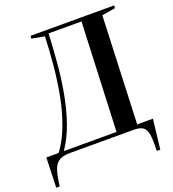

<svg xmlns="http://www.w3.org/2000/svg" viewBox="-157 -850 1023 1134"><g transform="rotate(-20 354.0 -282.5)"><path d="M1 165 7 -23H85Q130 -85 160 -166Q190 -247 207 -337.5Q224 -428 232.5 -520.5Q241 -613 244 -698L163 -713L166 -730H691L689 -713L605 -699L578 -23H677L655 165L633 163Q636 95 630 60Q624 25 604.5 12.5Q585 0 550 0H145Q103 0 78.5 15Q54 30 42 66Q30 102 23 165ZM117 -23H448L477 -707H270Q266 -618 258 -524Q250 -430 233.5 -339.5Q217 -249 189 -168Q161 -87 117 -23Z"/></g></svg>

Font: Literata 72pt SemiBold
Style: Italic
Weight: 600
Italic angle: -2°
Designer: Latin by Veronika Burian and Jose Scaglione. Greek by Irene Vlachou. Cyrillic by Vera Evstafieva
Foundry: TypeTogether
Version: Version 3.002